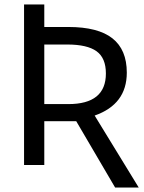

<svg xmlns="http://www.w3.org/2000/svg" viewBox="-20 -734 642 854"><path d="M492 100 319 -195H177V0H87V-714H177V-614H284Q416 -614 480 -563.5Q544 -513 544 -411Q544 -270 401 -220L597 100ZM177 -271H284Q451 -271 451 -407Q451 -476 409.5 -506Q368 -536 279 -536H177Z"/></svg>

Font: Advent Sans Logo
Style: Regular
Weight: 400
Designer: Types & Symbols
Foundry: Types & Symbols
Version: Version 1.002